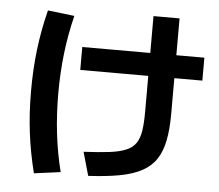

<svg xmlns="http://www.w3.org/2000/svg" viewBox="-57 -857 1114 976"><g transform="rotate(5 500.0 -368.5)"><path d="M393 -75Q472 -79 524.5 -85.5Q577 -92 609.5 -106Q642 -120 658.5 -144.5Q675 -169 681 -208Q687 -247 687 -305V-793H820V-305Q820 -227 808.5 -169.5Q797 -112 771 -73Q745 -34 699.5 -9.5Q654 15 587 27.5Q520 40 427 45ZM340 -488V-605H963V-488ZM151 56Q125 -47 112.5 -147.5Q100 -248 100 -360Q100 -471 112 -571.5Q124 -672 150 -775L286 -759Q262 -662 250.5 -563.5Q239 -465 239 -360Q239 -255 250.5 -156Q262 -57 286 38Z"/></g></svg>

Font: M PLUS 1 Thin
Style: Bold
Weight: 700
Version: Version 1.001